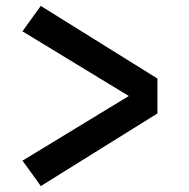

<svg xmlns="http://www.w3.org/2000/svg" viewBox="-20 -665 640 650"><path d="M118 -35 102 -58 56 -121 416 -340 56 -559 118 -645 513 -399V-281Z"/></svg>

Font: Iosevka Plex Etoile
Style: Bold
Weight: 700
Designer: Belleve Invis
Foundry: Belleve Invis
Version: Version 25.1.1; ttfautohint (v1.8.4)